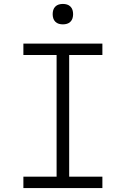

<svg xmlns="http://www.w3.org/2000/svg" viewBox="-20 -957 640 977"><path d="M99 0V-58H268V-677H99V-735H501V-677H332V-58H501V0ZM300 -833Q289 -833 279 -836Q269 -839 261.5 -846.5Q254 -854 251 -864Q248 -874 248 -885Q248 -896 251 -906Q254 -916 261.5 -923.5Q269 -931 279 -934Q289 -937 300 -937Q311 -937 321 -934Q331 -931 338.5 -923.5Q346 -916 349 -906Q352 -896 352 -885Q352 -874 349 -864Q346 -854 338.5 -846.5Q331 -839 321 -836Q311 -833 300 -833Z"/></svg>

Font: Iosevka Curly Light Extended
Style: Regular
Weight: 300
Width: 7
Monospace: yes
Designer: Belleve Invis
Foundry: Belleve Invis
Version: Version 11.1.0; ttfautohint (v1.8.3)